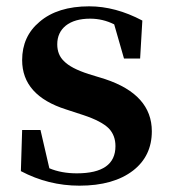

<svg xmlns="http://www.w3.org/2000/svg" viewBox="-20 -571 537 607"><path d="M312 -321Q460 -272 460 -156Q460 -78 401 -32Q339 16 231 16Q133 16 46 -30L50 -160H108L136 -39Q174 -23 223 -23Q345 -23 345 -109Q345 -143 324 -165Q301 -188 244 -207L189 -225Q50 -269 50 -381Q50 -456 105 -502Q162 -551 262 -551Q345 -551 430 -506L423 -386H372L341 -494Q305 -512 265 -512Q216 -512 188 -490Q161 -468 161 -431Q161 -398 182 -378Q204 -355 260 -337Z"/></svg>

Font: `n[OS CN
Style: <[WOS[P|ûg*[NI>           
Weight: 700
Designer: Ryoko NISHIZUKA ¬âXZm¬º[P (kana & ideographs); Frank Grie√ühammer (Latin, Greek & Cyrillic); Wenlong ZHANG _ e¬á¬ü¬ô (b
Foundry: Adobe Systems Incorporated
Version: Version 1.00 April 7, 2017, initial release